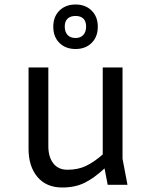

<svg xmlns="http://www.w3.org/2000/svg" viewBox="-20 -822 680 854"><path d="M459 0 445 -73Q399 -30 356.5 -9Q314 12 257 12Q186 12 146.5 -35Q107 -82 107 -160V-522H195V-172Q195 -124 217 -95.5Q239 -67 280 -67Q327 -67 362.5 -84Q398 -101 437 -135V-522H525V-116L547 0ZM316 -802Q360 -802 387.5 -775Q415 -748 415 -703Q415 -658 387.5 -631Q360 -604 316 -604Q272 -604 244.5 -631Q217 -658 217 -703Q217 -748 244.5 -775Q272 -802 316 -802ZM316 -653Q338 -653 350.5 -666.5Q363 -680 363 -704Q363 -727 351 -739Q339 -751 316 -751Q293 -751 280.5 -739Q268 -727 268 -704Q268 -680 280.5 -666.5Q293 -653 316 -653Z"/></svg>

Font: AmikoRegular
Style: Regular
Weight: 400
Designer: Pablo Impallari, Rodrigo Fuenzalida, Andres Torresi
Foundry: Impallari Type
Version: Version 1.000; ttfautohint (v1.3)